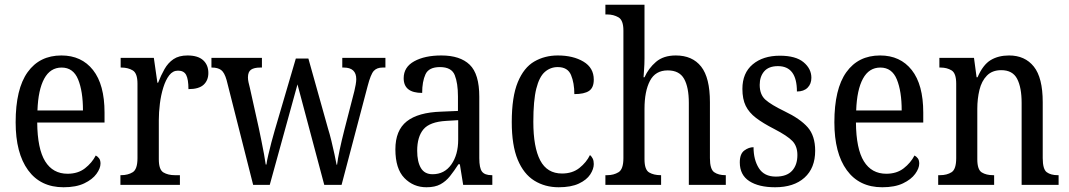

<svg xmlns="http://www.w3.org/2000/svg" viewBox="-20 -780 4510 810"><path d="M248 10Q151 10 98.5 -62Q46 -134 46 -264Q46 -405 96.5 -475.5Q147 -546 239 -546Q324 -546 372.5 -484.5Q421 -423 421 -305V-263H137Q138 -152 170.5 -99.5Q203 -47 265 -47Q309 -47 338.5 -70Q368 -93 384 -124Q392 -120 398 -112Q404 -104 404 -90Q404 -70 387 -46.5Q370 -23 335.5 -6.5Q301 10 248 10ZM330 -314Q330 -395 309.5 -445Q289 -495 240 -495Q192 -495 166.5 -448Q141 -401 138 -314Z M488 0V-41H491Q520 -41 540 -53.5Q560 -66 560 -113V-427Q560 -471 540 -483Q520 -495 492 -495H489V-536H629L644 -431H647Q659 -462 674 -488.5Q689 -515 712 -530.5Q735 -546 771 -546Q815 -546 837 -526Q859 -506 859 -472Q859 -441 839 -422.5Q819 -404 775 -404Q775 -445 765.5 -463.5Q756 -482 731 -482Q709 -482 694 -462.5Q679 -443 669 -411Q659 -379 654.5 -342.5Q650 -306 650 -273V-108Q650 -64 669.5 -52.5Q689 -41 717 -41H739V0Z M936 -442Q927 -474 913 -484.5Q899 -495 874 -495H872V-536H1085V-495H1078Q1052 -495 1039 -486Q1026 -477 1026 -453Q1026 -444 1028.5 -432.5Q1031 -421 1034 -410L1072 -239Q1077 -215 1083 -185.5Q1089 -156 1094 -129Q1099 -102 1101 -86H1104Q1106 -102 1112 -127Q1118 -152 1125 -179.5Q1132 -207 1139 -230L1228 -533H1281L1364 -237Q1371 -215 1378 -186Q1385 -157 1391 -129.5Q1397 -102 1400 -85H1402Q1405 -110 1413 -148Q1421 -186 1433 -233L1475 -396Q1478 -408 1480.5 -422.5Q1483 -437 1483 -446Q1483 -495 1430 -495H1424V-536H1606V-495H1594Q1570 -495 1557 -481Q1544 -467 1531 -417L1421 0H1348L1235 -424L1118 0H1048Z M1779 10Q1724 10 1686 -29Q1648 -68 1648 -150Q1648 -230 1696 -268Q1744 -306 1842 -309L1912 -312V-373Q1912 -429 1898.5 -463Q1885 -497 1836 -497Q1789 -497 1775 -466.5Q1761 -436 1761 -388Q1683 -388 1683 -450Q1683 -497 1727.5 -521.5Q1772 -546 1842 -546Q1921 -546 1961.5 -507Q2002 -468 2002 -372V-113Q2002 -71 2013.5 -56Q2025 -41 2054 -41H2057V0H1934L1920 -87H1914Q1896 -59 1878.5 -37Q1861 -15 1838 -2.5Q1815 10 1779 10ZM1805 -45Q1855 -45 1884 -86Q1913 -127 1913 -191V-273L1862 -270Q1793 -266 1766.5 -234.5Q1740 -203 1740 -144Q1740 -98 1755.5 -71.5Q1771 -45 1805 -45Z M2337 10Q2279 10 2234 -18Q2189 -46 2164 -106.5Q2139 -167 2139 -265Q2139 -372 2164.5 -433.5Q2190 -495 2234 -520.5Q2278 -546 2333 -546Q2398 -546 2441.5 -520Q2485 -494 2485 -444Q2485 -410 2465 -396.5Q2445 -383 2403 -383Q2403 -430 2389 -463.5Q2375 -497 2333 -497Q2302 -497 2278.5 -476.5Q2255 -456 2242.5 -406Q2230 -356 2230 -266Q2230 -159 2259 -103.5Q2288 -48 2351 -48Q2395 -48 2424.5 -71.5Q2454 -95 2469 -126Q2476 -120 2480.5 -111Q2485 -102 2485 -88Q2485 -67 2470 -44Q2455 -21 2422 -5.5Q2389 10 2337 10Z M2534 0V-41H2542Q2569 -41 2589.5 -53.5Q2610 -66 2610 -113V-651Q2610 -695 2589 -707Q2568 -719 2542 -719H2534V-760H2699V-534Q2699 -509 2697 -484Q2695 -459 2695 -454H2699Q2716 -492 2747.5 -519Q2779 -546 2831 -546Q2901 -546 2938 -499Q2975 -452 2975 -349V-113Q2975 -66 2993 -53.5Q3011 -41 3040 -41H3042V0H2886V-346Q2886 -412 2866 -447.5Q2846 -483 2797 -483Q2745 -483 2722 -439Q2699 -395 2699 -321V-108Q2699 -64 2718.5 -52.5Q2738 -41 2767 -41H2769V0Z M3250 10Q3181 10 3141 -16Q3101 -42 3101 -95Q3101 -131 3120 -145Q3139 -159 3159 -159Q3159 -106 3181.5 -70.5Q3204 -35 3253 -35Q3299 -35 3321.5 -59.5Q3344 -84 3344 -126Q3344 -163 3323 -185Q3302 -207 3246 -236Q3199 -260 3169.5 -282.5Q3140 -305 3126 -333.5Q3112 -362 3112 -405Q3112 -472 3155.5 -508.5Q3199 -545 3270 -545Q3337 -545 3370 -517.5Q3403 -490 3403 -452Q3403 -426 3387 -410Q3371 -394 3342 -394Q3342 -501 3262 -501Q3223 -501 3204 -479Q3185 -457 3185 -422Q3185 -381 3209 -359.5Q3233 -338 3289 -311Q3356 -279 3387.5 -243Q3419 -207 3419 -144Q3419 -71 3374 -30.5Q3329 10 3250 10Z M3702 10Q3605 10 3552.5 -62Q3500 -134 3500 -264Q3500 -405 3550.5 -475.5Q3601 -546 3693 -546Q3778 -546 3826.5 -484.5Q3875 -423 3875 -305V-263H3591Q3592 -152 3624.5 -99.5Q3657 -47 3719 -47Q3763 -47 3792.5 -70Q3822 -93 3838 -124Q3846 -120 3852 -112Q3858 -104 3858 -90Q3858 -70 3841 -46.5Q3824 -23 3789.5 -6.5Q3755 10 3702 10ZM3784 -314Q3784 -395 3763.5 -445Q3743 -495 3694 -495Q3646 -495 3620.5 -448Q3595 -401 3592 -314Z M3938 0V-41H3946Q3975 -41 3994.5 -53.5Q4014 -66 4014 -113V-427Q4014 -471 3994.5 -483Q3975 -495 3948 -495H3943V-536H4089L4100 -454H4104Q4127 -507 4159.5 -526.5Q4192 -546 4237 -546Q4304 -546 4341.5 -499Q4379 -452 4379 -349V-113Q4379 -66 4396 -53.5Q4413 -41 4442 -41H4446V0H4290V-346Q4290 -411 4271 -447.5Q4252 -484 4204 -484Q4166 -484 4143.5 -461Q4121 -438 4112 -400.5Q4103 -363 4103 -321V-108Q4103 -64 4122 -52.5Q4141 -41 4169 -41H4174V0Z"/></svg>

Font: Noto Serif Georgian Condensed
Style: Regular
Weight: 400
Width: 3
Designer: Monotype Design Team, Akaki Razmadze
Foundry: Google LLC
Version: Version 2.003; ttfautohint (v1.8.4.7-5d5b)